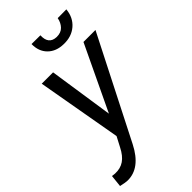

<svg xmlns="http://www.w3.org/2000/svg" viewBox="-328 -810 1104 1104"><g transform="rotate(-45 223.5 -258.0)"><path d="M0 0ZM204.6 -133.3 392.6 -528.3H490.2L176.8 87.9Q111.3 216.3 8.8 214.8Q-9.3 214.4 -44.4 206.1L-36.6 132.8L-13.7 135.3Q28.3 137.2 58.8 116.5Q89.4 95.7 112.8 49.3L144.5 -11.2L53.2 -528.3H145.5ZM455.6 -730.5Q449.7 -669.4 408 -633.5Q366.2 -597.7 303.7 -599.6Q243.7 -600.6 207.8 -636.2Q171.9 -671.9 172.9 -731L244.6 -730.5Q241.2 -659.2 304.2 -657.2Q338.9 -656.7 358.9 -677.5Q378.9 -698.2 384.8 -730Z"/></g></svg>

Font: Roboto
Style: Italic
Weight: 400
Italic angle: -12°
Designer: Google
Version: Version 2.134; 2016; ttfautohint (v1.6)